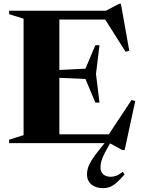

<svg xmlns="http://www.w3.org/2000/svg" viewBox="-20 -762 756 1022"><path d="M509.5 -521.5 491 -368 509.5 -216H487.5L435 -341.5L236 -350.5V-386.5L435 -396.5L487.5 -521.5ZM668 -492 648.5 -486.5 525.5 -681 598.5 -658H191.5V-705H544L614 -742H623.5ZM546 -27 680 -229.5 700 -224.5 643.5 36.5H631L563.5 0H191.5V-47H611ZM28.5 0V-18.5L105.5 -42.5V-662.5L28.5 -686.5V-705H296V0ZM554 22Q538.5 49 530 68Q521.5 87 518.2 101.2Q515 115.5 515 128.5Q514.5 153 529.8 166Q545 179 569.5 179Q582 179 596.8 174.2Q611.5 169.5 633.5 152.5L643 166Q618.5 195 599.8 211Q581 227 564.2 233.2Q547.5 239.5 528 239.5Q490 239.5 466.5 219.8Q443 200 443 166Q443 150.5 447.8 133.5Q452.5 116.5 466.5 93Q480.5 69.5 508.5 35L569 -40H589Z"/></svg>

Font: Newsreader 60pt
Style: Bold
Weight: 700
Designer: Hugues Gentile
Foundry: Production Type
Version: Version 1.003